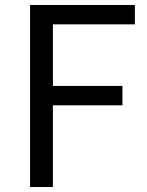

<svg xmlns="http://www.w3.org/2000/svg" viewBox="-20 -753 592 773"><path d="M101 0V-733H523V-655H193V-407H473V-329H193V0Z"/></svg>

Font: Chocolate Classical Sans
Style: Regular
Weight: 400
Designer: 田海東、宇文滿月
Foundry: Moonlit Owen
Version: Version 1.001